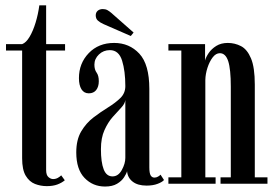

<svg xmlns="http://www.w3.org/2000/svg" viewBox="-20 -689 1036 720"><path d="M155.5 9Q132.5 9 111.2 0.8Q90 -7.5 76.5 -30Q63 -52.5 63 -95.5V-499.5H2.5V-523.5H63Q78 -529 91 -551Q104 -573 113.5 -604.2Q123 -635.5 127.5 -669H153V-523.5H224V-499.5H153V-51.5Q153 -32 161.8 -24.8Q170.5 -17.5 179 -17.5Q189 -17.5 197.2 -22.2Q205.5 -27 209.5 -31.5L223 -13Q212 -3.5 195.2 2.8Q178.5 9 155.5 9Z M374 10.5Q328 10.5 297 -21.8Q266 -54 266 -117.5Q266 -165 284.5 -196.2Q303 -227.5 330.5 -248.5Q358 -269.5 385.2 -286.2Q412.5 -303 431.2 -321.2Q450 -339.5 450 -366Q450 -422.5 437.8 -461.8Q425.5 -501 392 -501Q368 -501 351 -484.8Q334 -468.5 334 -446.5Q334 -428 342.2 -416.8Q350.5 -405.5 350.5 -384.5Q350.5 -364 340.8 -351.5Q331 -339 313 -339Q295 -339 285.5 -354.2Q276 -369.5 276 -396Q276 -451.5 312.8 -489.8Q349.5 -528 408 -528Q465 -528 502.5 -487.8Q540 -447.5 540 -355.5V-61.5Q540 -39.5 545 -31.2Q550 -23 559 -23Q566.5 -23 572.8 -26.8Q579 -30.5 582 -34L595 -14Q589 -6.5 571.5 0.2Q554 7 529.5 7Q496.5 7 477.5 -7.8Q458.5 -22.5 456.5 -47Q454 -37.5 445 -23.8Q436 -10 418.8 0.2Q401.5 10.5 374 10.5ZM402 -27.5Q423.5 -27.5 436.8 -51.5Q450 -75.5 450 -97V-314Q448.5 -300 434.5 -285.2Q420.5 -270.5 402.8 -250.5Q385 -230.5 371.8 -201.2Q358.5 -172 358.5 -129.5Q358.5 -80.5 368.8 -54Q379 -27.5 402 -27.5ZM470.5 -554 368.5 -598.5Q355 -604.5 347 -611.8Q339 -619 339 -631.5Q339 -642 346.2 -648.5Q353.5 -655 365.5 -655Q375.5 -655 382.8 -651Q390 -647 397 -641L481 -567Z M611.5 0V-24H660V-499.5H611.5V-523.5H749V-462Q752 -474.5 762.5 -490Q773 -505.5 791 -516.8Q809 -528 834.5 -528Q860.5 -528 883.8 -516Q907 -504 921.2 -470.2Q935.5 -436.5 935.5 -371.5V-24H983V0H807V-24H845.5V-364Q845.5 -429.5 835.8 -459.5Q826 -489.5 804.5 -489.5Q789.5 -489.5 777.5 -473.8Q765.5 -458 758 -434.8Q750.5 -411.5 750 -389V-24H788.5V0Z"/></svg>

Font: Imbue 50pt Medium
Style: Regular
Weight: 500
Designer: Tyler Finck
Foundry: Etcetera Type Company
Version: Version 1.102; ttfautohint (v1.8.3)